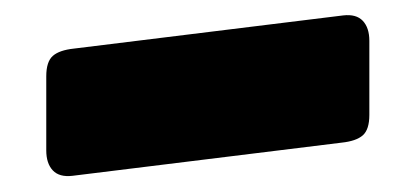

<svg xmlns="http://www.w3.org/2000/svg" viewBox="-20 -981 540 249"><path d="M423 -796 74 -753Q57 -751 48.5 -760Q40 -769 40 -786V-882Q40 -901 48.5 -908.5Q57 -916 76 -918L425 -961Q442 -963 450.5 -954Q459 -945 459 -928V-832Q459 -813 450.5 -805.5Q442 -798 423 -796Z"/></svg>

Font: Bungee
Style: Regular
Weight: 400
Designer: David Jonathan Ross
Foundry: David Jonathan Ross
Version: Version 1.001;PS 1.0;hotconv 1.0.72;makeotf.lib2.5.5900